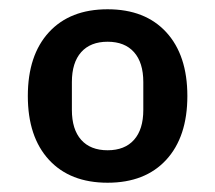

<svg xmlns="http://www.w3.org/2000/svg" viewBox="-20 -724 464 414"><path d="M212 -330Q131 -330 85.5 -379.5Q40 -429 40 -517Q40 -605 85.5 -654.5Q131 -704 212 -704Q293 -704 338.5 -654.5Q384 -605 384 -517Q384 -429 338.5 -379.5Q293 -330 212 -330ZM212 -400Q249 -400 269 -422.5Q289 -445 289 -487V-547Q289 -589 269 -611.5Q249 -634 212 -634Q175 -634 155 -611.5Q135 -589 135 -547V-487Q135 -445 155 -422.5Q175 -400 212 -400Z"/></svg>

Font: IBM Plex Sans Arabic SemiBold
Style: Regular
Weight: 600
Designer: Mike Abbink, Paul van der Laan, Pieter van Rosmalen, Wael Morcos, Khajak Apelian
Foundry: Bold Monday
Version: Version 1.1